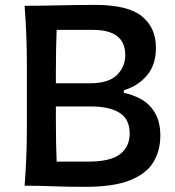

<svg xmlns="http://www.w3.org/2000/svg" viewBox="-20 -736 694 761"><path d="M318.5 4.5Q241.5 4.5 186.5 2.2Q131.5 0 77.5 0Q82 -59 84.2 -113.5Q86.5 -168 86.5 -234.5V-475Q86.5 -542 84.2 -597.8Q82 -653.5 77.5 -713Q142 -713 213.5 -714.8Q285 -716.5 358 -716.5Q487.5 -716.5 542.8 -671.2Q598 -626 598 -546.5Q598 -478 561.5 -436Q525 -394 471 -378.5V-368Q510 -360 542.8 -340.8Q575.5 -321.5 595.5 -286.5Q615.5 -251.5 615.5 -197.5Q615.5 -140 588.5 -94.2Q561.5 -48.5 496.8 -22Q432 4.5 318.5 4.5ZM204.5 -617.5Q203 -577.5 202.2 -537.5Q201.5 -497.5 201.5 -449V-406H337.5Q410.5 -406 443.5 -438.8Q476.5 -471.5 476.5 -517.5Q476.5 -617.5 349 -617.5ZM204.5 -95.5H329.5Q418 -95.5 456 -125Q494 -154.5 494 -207Q494 -263.5 454 -288.8Q414 -314 340.5 -314H201.5V-259Q201.5 -212 202.2 -173Q203 -134 204.5 -95.5Z"/></svg>

Font: Commissioner Flair Medium
Style: Regular
Weight: 500
Designer: Kostas Bartsokas
Foundry: Kostas Bartsokas
Version: Version 1.000; ttfautohint (v1.8.3)